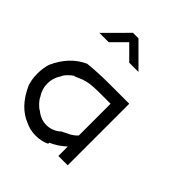

<svg xmlns="http://www.w3.org/2000/svg" viewBox="-218 -948 1103 1103"><g transform="rotate(45 333.5 -396.5)"><path d="M424.2 -76.7Q382.5 -38.3 333.3 -16.7V-8.3Q295.8 10 250 10Q204.2 10 166.7 -8.3Q70.8 -45 16.7 -166.7Q4.2 -204.2 4.2 -250Q4.2 -295.8 16.7 -333.3Q68.3 -447.5 166.7 -491.7Q248.3 -500 333.3 -500H500V0H424.2ZM333.3 -107.5V-110Q340.8 -114.2 357.9 -122.1Q375 -130 384.2 -135Q393.3 -140 405 -148.8Q416.7 -157.5 424.2 -166.7V-424.2H333.3Q309.2 -424.2 289.2 -422.9Q269.2 -421.7 257.5 -420Q245.8 -418.3 230.8 -414.2Q215.8 -410 210.4 -407.9Q205 -405.8 188.8 -398.8Q172.5 -391.7 166.7 -389.2V-391.7Q150.8 -383.3 133.3 -365.4Q115.8 -347.5 110.8 -333.3Q85 -295.8 85 -250Q85 -204.2 110.8 -166.7Q116.7 -152.5 133.8 -134.2Q150.8 -115.8 166.7 -107.5Q204.2 -76.7 250 -76.7Q295.8 -76.7 333.3 -107.5ZM271.7 -803.3 408.3 -666.7H333.3L250 -750L166.7 -666.7H90.8Q174.2 -749.2 226.7 -803.3Z"/></g></svg>

Font: 0xA000-Mono
Style: Mono
Weight: 400
Version: Version 0.1